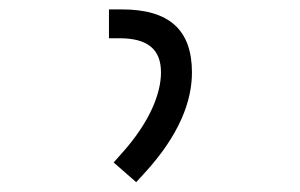

<svg xmlns="http://www.w3.org/2000/svg" viewBox="-20 -713 626 400"><path d="M263.7 -333.5 280.8 -352.1C353.5 -431.2 379.9 -502 379.9 -562C379.9 -650.9 332.5 -693.4 233.9 -693.4H207V-633.3H229C287.6 -633.3 315.4 -610.4 315.4 -562C315.4 -519 292.5 -459.5 235.4 -395.5L216.8 -374.5Z"/></svg>

Font: Cascadia Code PL Light
Style: Regular
Weight: 300
Monospace: yes
Designer: Aaron Bell
Foundry: Saja Typeworks
Version: Version 2404.023